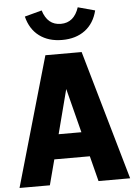

<svg xmlns="http://www.w3.org/2000/svg" viewBox="-62 -988 723 1034"><g transform="rotate(-5 300.0 -471.0)"><path d="M1 0 202 -700H398L599 0H428L393 -137H201L165 0ZM236 -270H359L298 -509ZM300 -774Q226 -774 176.5 -811Q127 -848 110 -917L203 -942Q228 -861 300 -861Q336 -861 360.5 -881.5Q385 -902 398 -942L490 -917Q473 -848 423.5 -811Q374 -774 300 -774Z"/></g></svg>

Font: Red Hat Mono
Style: Regular
Weight: 300
Monospace: yes
Designer: Pentagram, MCKL
Foundry: Pentagram, MCKL
Version: Version 1.023